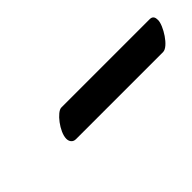

<svg xmlns="http://www.w3.org/2000/svg" viewBox="3 -429 352 352"><g transform="rotate(-45 179.0 -253.0)"><path d="M323 -223C337 -223 358 -257 358 -271C358 -278 356 -283 348 -283H119C108 -283 85 -254 85 -236C85 -229 89 -223 97 -223Z"/></g></svg>

Font: Libertinus Sans
Style: Italic
Weight: 400
Italic angle: -12°
Designer: Philipp H. Poll, Khaled Hosny
Foundry: Caleb Maclennan
Version: Version 7.050;RELEASE